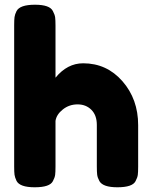

<svg xmlns="http://www.w3.org/2000/svg" viewBox="-20 -793 645 813"><path d="M332 -525Q432 -525 498.5 -449Q565 -373 565 -263V-87Q565 -64 563.5 -52.5Q562 -41 554 -26Q541 0 477 0Q416 0 401 -26Q393 -41 391.5 -53Q390 -65 390 -89V-264Q390 -305 367 -328Q344 -351 308.5 -351Q273 -351 246 -329.5Q219 -308 215 -281V-87Q215 -64 213.5 -52.5Q212 -41 204 -26Q191 0 127 0Q64 0 50 -27Q43 -42 41.5 -53Q40 -64 40 -88V-686Q40 -709 41.5 -720.5Q43 -732 50 -746Q64 -773 128 -773Q191 -773 204 -746Q212 -731 213.5 -719.5Q215 -708 215 -685V-464Q265 -525 332 -525Z"/></svg>

Font: Fredoka One
Style: Regular
Weight: 400
Version: Version 1.001;April 7, 2020;FontCreator 12.0.0.2522 64-bit